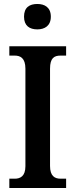

<svg xmlns="http://www.w3.org/2000/svg" viewBox="-20 -947 379 967"><path d="M168 -799C205 -799 236 -817 236 -863C236 -910 205 -927 168 -927C129 -927 101 -910 101 -863C101 -817 129 -799 168 -799ZM27 0H313V-47H285C255 -47 232 -61 232 -111V-601C232 -655 253 -667 285 -667H313V-714H27V-667H54C82 -667 108 -655 108 -601V-110C108 -59 82 -47 54 -47H27Z"/></svg>

Font: Noto Serif Ethiopic Condensed SemiBold
Style: Regular
Weight: 600
Width: 3
Designer: Monotype Design Team
Foundry: Monotype Imaging Inc.
Version: Version 2.102